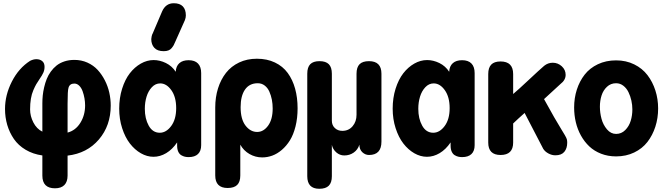

<svg xmlns="http://www.w3.org/2000/svg" viewBox="-20 -963 4156 1193"><path d="M243.2 -145V-320.8Q243.2 -345.2 245.6 -369.4Q248 -393.6 254.4 -420.9Q260.7 -448.2 270.3 -472.2Q279.8 -496.1 295.7 -518.1Q311.5 -540 331.5 -555.9Q351.6 -571.8 379.9 -581.3Q408.2 -590.8 441.9 -590.8Q485.8 -590.8 523.2 -574Q560.5 -557.1 586.7 -528.8Q612.8 -500.5 631.6 -463.6Q650.4 -426.8 659.2 -387Q668 -347.2 668 -307.1Q668 -182.6 594.5 -96.4Q521 -10.3 399.9 3.9V127.9Q399.9 166.5 379.9 186.8Q359.9 207 321.8 207Q243.2 207 243.2 127.9V2.9Q184.6 -5.4 139.2 -32.5Q93.8 -59.6 66.4 -99.4Q39.1 -139.2 25.1 -186.5Q11.2 -233.9 11.2 -286.1Q11.2 -372.6 53.7 -456.1Q96.2 -539.6 167 -585Q187.5 -595.2 206.1 -595.2Q228 -595.2 242.4 -583.3Q256.8 -571.3 256.8 -547.9Q256.8 -528.3 249.3 -511.5Q241.7 -494.6 226.1 -472.2Q212.9 -452.6 205.3 -439.7Q197.8 -426.8 187.3 -402.8Q176.8 -378.9 171.9 -349.1Q167 -319.3 167 -283.2Q167 -241.7 187.3 -202.1Q207.5 -162.6 243.2 -145ZM399.9 -318.8V-139.2Q449.7 -152.3 479.2 -199.7Q508.8 -247.1 508.8 -308.1Q508.8 -329.6 504.9 -352.1Q501 -374.5 493.4 -395.8Q485.8 -417 472.4 -430.4Q459 -443.8 441.9 -443.8Q413.1 -443.8 405.8 -418Q399.9 -400.9 399.9 -318.8Z M934.6 -589.8Q973.1 -589.8 1011 -571.3Q1048.8 -552.7 1071.8 -517.1Q1073.7 -552.2 1094.5 -570.6Q1115.2 -588.9 1151.9 -588.9Q1190.4 -588.9 1210.2 -568.4Q1230 -547.9 1230 -508.8V-61Q1230 -24.9 1210.2 -5.9Q1190.4 13.2 1151.9 13.2Q1139.6 13.2 1128.9 10.7Q1118.2 8.3 1106.4 1.5Q1094.7 -5.4 1087.6 -20.5Q1080.6 -35.6 1080.6 -58.1V-78.1Q1050.8 -34.2 1012.7 -11.5Q974.6 11.2 933.6 11.2Q893.6 11.2 855.2 -10.7Q816.9 -32.7 787.1 -71.3Q757.3 -109.9 739 -166.5Q720.7 -223.1 720.7 -288.1Q720.7 -354.5 738.8 -411.9Q756.8 -469.2 786.6 -507.6Q816.4 -545.9 855 -567.9Q893.6 -589.8 934.6 -589.8ZM972.7 -138.2Q1012.7 -138.2 1043.7 -179.9Q1074.7 -221.7 1074.7 -291Q1074.7 -360.4 1044.7 -402.6Q1014.6 -444.8 975.6 -444.8Q945.8 -444.8 923.6 -421.1Q901.4 -397.5 890.6 -362.3Q879.9 -327.1 879.9 -287.1Q879.9 -225.6 904.3 -181.9Q928.7 -138.2 972.7 -138.2ZM1128.9 -837.9 1068.8 -703.1Q1063 -689.5 1059.1 -682.1Q1055.2 -674.8 1046.9 -664.6Q1038.6 -654.3 1026.4 -649.7Q1014.2 -645 997.6 -645Q958 -645 939 -665.8Q919.9 -686.5 919.9 -720.2Q919.9 -726.1 922.4 -737.5Q924.8 -749 928.7 -754.9L986.8 -891.1Q1009.3 -942.9 1059.6 -942.9Q1097.2 -942.9 1116 -923.3Q1134.8 -903.8 1134.8 -867.2Q1134.8 -853.5 1128.9 -837.9Z M1581.5 -445.8Q1529.8 -445.8 1502.4 -406.5Q1475.1 -367.2 1475.1 -296.9Q1475.1 -222.2 1505.6 -182.6Q1536.1 -143.1 1578.1 -143.1Q1617.2 -143.1 1645.8 -182.1Q1674.3 -221.2 1674.3 -289.1Q1674.3 -317.4 1669.2 -343.8Q1664.1 -370.1 1653.6 -393.8Q1643.1 -417.5 1624.5 -431.6Q1606 -445.8 1581.5 -445.8ZM1317.4 127V-294.9Q1317.4 -358.9 1334.7 -414.1Q1352.1 -469.2 1384.3 -510.3Q1416.5 -551.3 1465.8 -574.7Q1515.1 -598.1 1576.2 -598.1Q1639.2 -598.1 1688.2 -574.7Q1737.3 -551.3 1767.8 -509.5Q1798.3 -467.8 1813.7 -412.1Q1829.1 -356.4 1829.1 -290Q1829.1 -229 1816.2 -177.5Q1803.2 -126 1781.5 -91.1Q1759.8 -56.2 1731.2 -31.7Q1702.6 -7.3 1671.9 3.9Q1641.1 15.1 1609.4 15.1Q1566.9 15.1 1530.3 -5.9Q1493.7 -26.9 1473.1 -64V127Q1473.1 167 1453.9 186Q1434.6 205.1 1394.5 205.1Q1317.4 205.1 1317.4 127Z M1889.2 131.8V-504.9Q1889.2 -544.9 1907.7 -564Q1926.3 -583 1965.3 -583Q2004.4 -583 2023.2 -564Q2042 -544.9 2042 -504.9V-212.9Q2042 -185.1 2060.5 -167.5Q2079.1 -149.9 2106.9 -149.9Q2146.5 -149.9 2170.9 -178.7Q2195.3 -207.5 2195.3 -250V-504.9Q2195.3 -544.9 2214.1 -564Q2232.9 -583 2272.9 -583Q2350.1 -583 2350.1 -504.9V-83Q2350.1 0 2272.9 0Q2250 0 2231.7 -16.8Q2213.4 -33.7 2212.9 -64Q2203.6 -33.2 2178 -15.1Q2152.3 2.9 2119.1 2.9Q2091.3 2.9 2069.6 -16.1Q2047.9 -35.2 2042 -63V131.8Q2042 171.9 2022.9 190.9Q2003.9 210 1963.9 210Q1889.2 210 1889.2 131.8Z M2633.8 -589.8Q2672.4 -589.8 2710.2 -571.3Q2748 -552.7 2771 -517.1Q2772.9 -552.2 2793.7 -570.6Q2814.5 -588.9 2851.1 -588.9Q2889.6 -588.9 2909.4 -568.4Q2929.2 -547.9 2929.2 -508.8V-61Q2929.2 -24.9 2909.4 -5.9Q2889.6 13.2 2851.1 13.2Q2838.9 13.2 2828.1 10.7Q2817.4 8.3 2805.7 1.5Q2793.9 -5.4 2786.9 -20.5Q2779.8 -35.6 2779.8 -58.1V-78.1Q2750 -34.2 2711.9 -11.5Q2673.8 11.2 2632.8 11.2Q2592.8 11.2 2554.4 -10.7Q2516.1 -32.7 2486.3 -71.3Q2456.5 -109.9 2438.2 -166.5Q2419.9 -223.1 2419.9 -288.1Q2419.9 -354.5 2438 -411.9Q2456.1 -469.2 2485.8 -507.6Q2515.6 -545.9 2554.2 -567.9Q2592.8 -589.8 2633.8 -589.8ZM2671.9 -138.2Q2711.9 -138.2 2742.9 -179.9Q2773.9 -221.7 2773.9 -291Q2773.9 -360.4 2743.9 -402.6Q2713.9 -444.8 2674.8 -444.8Q2645 -444.8 2622.8 -421.1Q2600.6 -397.5 2589.8 -362.3Q2579.1 -327.1 2579.1 -287.1Q2579.1 -225.6 2603.5 -181.9Q2627.9 -138.2 2671.9 -138.2Z M3013.7 -77.1V-502.9Q3013.7 -542 3032.2 -561.5Q3050.8 -581.1 3090.3 -581.1Q3168.5 -581.1 3168.5 -502.9V-378.9Q3200.7 -405.8 3265.1 -466.3Q3329.6 -526.9 3361.3 -554.2Q3384.8 -573.2 3414.6 -573.2Q3446.3 -573.2 3470.5 -551.3Q3494.6 -529.3 3494.6 -498Q3494.6 -465.3 3462.4 -440.9L3360.4 -347.2Q3394 -285.2 3423.6 -234.1Q3453.1 -183.1 3466.3 -162.1Q3479.5 -141.1 3489.7 -123.3Q3500 -105.5 3502.2 -97.2Q3504.4 -88.9 3504.4 -76.2Q3504.4 -41.5 3486.6 -19.8Q3468.8 2 3430.7 2Q3409.2 2 3387.9 -9.3Q3366.7 -20.5 3355.5 -38.1L3239.7 -261.2Q3228.5 -251.5 3200.2 -225.6Q3171.9 -199.7 3168.5 -195.8V-77.1Q3168.5 0 3090.3 0Q3013.7 0 3013.7 -77.1Z M3808.1 -587.9Q3870.1 -587.9 3920.7 -563Q3971.2 -538.1 4003.2 -496.1Q4035.2 -454.1 4052.2 -400.9Q4069.3 -347.7 4069.3 -289.1Q4069.3 -229 4052 -175.5Q4034.7 -122.1 4002.7 -80.8Q3970.7 -39.6 3920.4 -15.4Q3870.1 8.8 3808.1 8.8Q3757.8 8.8 3715.1 -7.8Q3672.4 -24.4 3641.8 -53.2Q3611.3 -82 3589.8 -120.6Q3568.4 -159.2 3557.9 -203.4Q3547.4 -247.6 3547.4 -294.9Q3547.4 -354 3564.2 -406.2Q3581.1 -458.5 3612.8 -499.3Q3644.5 -540 3695.1 -564Q3745.6 -587.9 3808.1 -587.9ZM3808.1 -445.8Q3774.9 -445.8 3751.5 -423.8Q3728 -401.9 3717.8 -369.6Q3707.5 -337.4 3707.5 -299.8Q3707.5 -262.2 3717.5 -224.9Q3727.5 -187.5 3751.5 -159.2Q3775.4 -130.9 3808.1 -130.9Q3841.3 -130.9 3865 -154.8Q3888.7 -178.7 3898.9 -212.2Q3909.2 -245.6 3909.2 -283.2Q3909.2 -310.5 3903.1 -338.1Q3897 -365.7 3885 -390.4Q3873 -415 3853 -430.4Q3833 -445.8 3808.1 -445.8Z"/></svg>

Font: BPreplay
Style: Bold
Weight: 700
Designer: Magenta/George Triantafyllakos
Foundry: Magenta/George Triantafyllakos
Version: Version 1.00